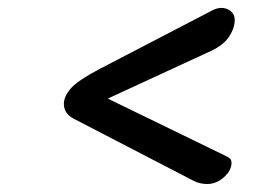

<svg xmlns="http://www.w3.org/2000/svg" viewBox="-20 -530 698 481"><path d="M568 -480Q568 -460 554.5 -439Q541 -418 510 -403L211 -265V-302L538 -143Q547 -139 553.5 -135Q560 -131 560 -122Q560 -103 541 -86Q522 -69 499 -69Q481 -69 465 -77L164 -233Q140 -246 140 -270Q140 -288 157 -308Q174 -328 231 -358L510 -503Q532 -515 550 -507Q568 -499 568 -480Z"/></svg>

Font: Alkatra SemiBold
Style: Regular
Weight: 600
Designer: Suman Bhandary
Version: Version 1.100;gftools[0.9.22]